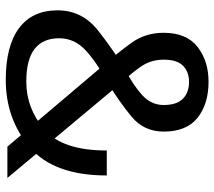

<svg xmlns="http://www.w3.org/2000/svg" viewBox="-58 -663 726 650"><g transform="rotate(90 305.0 -338.0)"><path d="M250.5 5.5Q382.5 5.5 478.2 -75.5Q574 -156.5 574 -336.5H489.5Q489.5 -185.5 418 -124.8Q346.5 -64 256.5 -64Q181 -64 145.2 -92.5Q109.5 -121 109.5 -175Q109.5 -228 151.5 -266Q193.5 -304 259 -339Q323.5 -378 374.5 -420Q425.5 -462 425.5 -529.5Q425.5 -606.5 378.8 -643.8Q332 -681 256.5 -681Q186.5 -681 138.8 -643.8Q91 -606.5 91 -529Q91 -466.5 125.8 -419Q160.5 -371.5 191 -337L476.5 0H582.5L258.5 -387.5Q227 -420.5 204.5 -453.5Q182 -486.5 182 -529Q182 -574.5 202.8 -594.8Q223.5 -615 257.5 -615Q293 -615 314.2 -594.2Q335.5 -573.5 335.5 -529Q335.5 -487 301.8 -456.2Q268 -425.5 212.5 -397Q153 -361.5 84 -307.5Q15 -253.5 15 -170Q15 -84.5 75.2 -39.5Q135.5 5.5 250.5 5.5Z"/></g></svg>

Font: Anybody SemiCondensed
Style: Regular
Weight: 400
Width: 4
Version: Version 1.113;gftools[0.9.25]